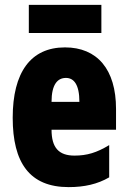

<svg xmlns="http://www.w3.org/2000/svg" viewBox="-20 -756 522 786"><path d="M395 -736H98V-621H395ZM246 -562C105 -562 32 -459 32 -274C32 -90 101 10 261 10C325 10 379 -2 427 -30V-162C376 -131 336 -119 285 -119C221 -119 191 -151 191 -225H455V-310C455 -472 378 -562 246 -562ZM250 -437C283 -437 305 -409 305 -339H191C191 -411 216 -437 250 -437Z"/></svg>

Font: Noto Sans Lao ExtraCondensed Black
Style: Regular
Weight: 900
Width: 2
Designer: Monotype Design Team
Foundry: Monotype Imaging Inc.
Version: Version 2.003